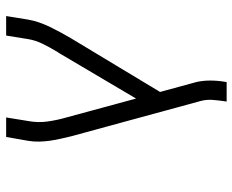

<svg xmlns="http://www.w3.org/2000/svg" viewBox="-88 -688 775 640"><g transform="rotate(90 300.0 -367.5)"><path d="M33 0 45 -74Q48 -92 54.5 -110.5Q61 -129 69.5 -146.5Q78 -164 87.5 -181.5Q97 -199 107 -216L286 -513L253 -634Q248 -656 248 -680Q248 -704 252 -728L253 -735H318L317 -728Q314 -708 312.5 -688Q311 -668 316 -649L434 -216Q438 -199 442 -181.5Q446 -164 448.5 -146.5Q451 -129 451.5 -110.5Q452 -92 449 -74L436 0H371L383 -74Q389 -106 384.5 -138Q380 -170 371 -201L308 -433L162 -186Q161 -184 160 -182.5Q159 -181 158 -179L157 -178Q156 -176 154.5 -173.5Q153 -171 151 -169V-168Q137 -145 125.5 -121.5Q114 -98 110 -74L98 0Z"/></g></svg>

Font: Iosevka Curly Slab LtEx
Style: Italic
Weight: 300
Width: 7
Italic angle: -9°
Monospace: yes
Designer: Belleve Invis
Foundry: Belleve Invis
Version: Version 11.1.0; ttfautohint (v1.8.3)